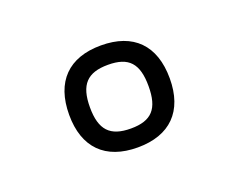

<svg xmlns="http://www.w3.org/2000/svg" viewBox="-52 -754 491 391"><g transform="rotate(-20 193.5 -558.5)"><path d="M191 -669C121 -669 82 -630 82 -558C82 -487 121 -448 191 -448C261 -448 300 -487 300 -558C300 -630 261 -669 191 -669ZM191 -489C146 -489 127 -509 127 -558C127 -607 146 -627 191 -627C236 -627 254 -607 254 -558C254 -509 236 -489 191 -489Z"/></g></svg>

Font: Maven Pro
Style: Medium
Weight: 500
Designer: Joe Prince
Foundry: Joe Prince
Version: Version 1.003